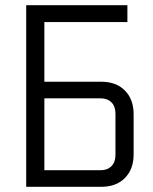

<svg xmlns="http://www.w3.org/2000/svg" viewBox="-20 -720 589 740"><path d="M151 -635V-405H370Q428 -405 461.5 -371Q495 -337 495 -280V-125Q495 -68 461.5 -34Q428 0 370 0H81V-700H471V-635ZM368 -341H151V-64H368Q394 -64 409.5 -79.5Q425 -95 425 -123V-282Q425 -310 409.5 -325.5Q394 -341 368 -341Z"/></svg>

Font: Strong
Style: Regular
Weight: 400
Designer: Roman Shchyukin (Gaslight Type Foundry)
Foundry: Cyreal (www.cyreal.org)
Version: Version 1.001